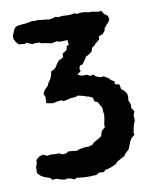

<svg xmlns="http://www.w3.org/2000/svg" viewBox="-79 -667 646 810"><g transform="rotate(-10 243.5 -262.0)"><path d="M212 81 186 78 174 83 161 77 145 74 134 77 116 73 101 67 83 69 74 59 50 51 35 42 23 30 24 3 30 -14V-25L43 -37L60 -43L79 -35L95 -38L98 -37L120 -36L129 -37L142 -30L158 -31L171 -38L204 -34L220 -40H227L243 -43H258L275 -48L280 -55L295 -64L307 -70L318 -79L319 -86L324 -99L339 -112L338 -123L343 -147L345 -164L343 -179V-191L339 -200L327 -221L315 -226L310 -243L296 -250L287 -252L274 -257L248 -263L242 -259L217 -257L187 -250L179 -255L164 -254L140 -249L126 -252L113 -254L114 -282L108 -295L116 -310L132 -326L136 -336L148 -353L154 -369L156 -382L173 -391L179 -398L187 -411L197 -423L217 -433V-448L236 -460L240 -478L249 -479L247 -501L224 -500H210L205 -504L177 -499L170 -501L151 -505L136 -507L130 -511L111 -512L99 -510L86 -515L74 -520L68 -516L41 -519L31 -531L24 -544L23 -557L34 -584L39 -591L49 -597L68 -599L98 -602L113 -606L128 -604L134 -606L152 -604L162 -603L187 -600L205 -603L214 -607L224 -603L245 -605L265 -604H277L296 -607L304 -603L322 -605H335L355 -601H369L397 -596L409 -598L419 -582L433 -572L436 -557L432 -548L410 -523L409 -514L398 -500L380 -493L379 -480L360 -465L357 -460L344 -451L339 -436L325 -425L312 -419L306 -408L292 -389L280 -386L276 -373L279 -362L263 -350L282 -342L302 -343L314 -336L331 -338L338 -329L358 -322L370 -324L388 -314L401 -301L412 -296V-283L431 -278L434 -258L446 -249L456 -234L458 -223L456 -205L463 -189V-171L473 -156L467 -140L468 -118L461 -99L458 -87L454 -69L456 -59L441 -46L433 -32L429 -21L421 -2L403 15L398 23L382 31L363 42L359 49L339 58L321 64L310 66L302 74L282 73L267 81H255L241 82Z"/></g></svg>

Font: Winky Rough Medium
Style: Regular
Weight: 500
Designer: Simon Atzbach
Foundry: typofactur
Version: Version 1.206; ttfautohint (v1.8.4.7-5d5b)